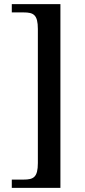

<svg xmlns="http://www.w3.org/2000/svg" viewBox="-20 -780 412 928"><path d="M37 128H272V-760H37V-720H94C142 -720 163 -709 163 -640V8C163 77 142 88 94 88H37Z"/></svg>

Font: Noto Serif Gurmukhi Medium
Style: Regular
Weight: 500
Designer: Vaibhav Singh and the Monotype Design Team
Foundry: Monotype Imaging Inc.
Version: Version 2.004